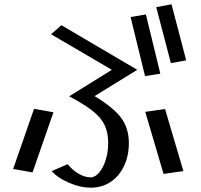

<svg xmlns="http://www.w3.org/2000/svg" viewBox="-20 -843 934 891"><path d="M657 -776 586 -764 653 -490 724 -501ZM776 -823 705 -810 773 -550 844 -563ZM746 -337 654 -324 739 -36 831 -49ZM228 -322 138 -338 41 -59 131 -43ZM294 -81 220 -49Q248 -17 301 5.5Q354 28 401 28Q453 28 493 1.5Q533 -25 555.5 -72.5Q578 -120 578 -179Q578 -247 543 -295Q508 -343 419 -397L617 -519L265 -726L217 -684L499 -519L301 -396Q373 -358 411.5 -327Q450 -296 466 -261.5Q482 -227 482 -179Q482 -137 470.5 -100.5Q459 -64 440 -42Q421 -20 401 -20Q374 -20 346 -36Q318 -52 294 -81Z"/></svg>

Font: LXGW Marker Gothic
Style: Regular
Weight: 400
Version: Version 1.001